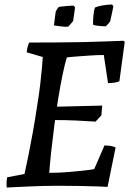

<svg xmlns="http://www.w3.org/2000/svg" viewBox="-20 -834 587 862"><path d="M10 8Q9 -3 9.5 -14.5Q10 -26 12 -38L90 -53Q98 -88 107.5 -135.5Q117 -183 127 -238Q137 -293 145 -348Q155 -407 160 -450.5Q165 -494 168 -525.5Q171 -557 172 -578L100 -599Q101 -613 104 -623.5Q107 -634 111 -643Q177 -643 237.5 -643.5Q298 -644 352.5 -645Q407 -646 453 -648Q499 -650 535 -651L540 -646L516 -469Q507 -465 494 -463Q481 -461 465 -461L446 -587Q415 -587 380.5 -584.5Q346 -582 319 -580Q292 -578 280 -576Q271 -547 261 -499Q251 -451 241.5 -392Q232 -333 224 -271.5Q216 -210 210 -154.5Q204 -99 201 -58Q224 -58 247 -59Q270 -60 292 -62Q314 -64 334 -66Q354 -68 371.5 -70Q389 -72 403 -75L449 -181Q462 -181 475.5 -179Q489 -177 499 -172L463 5Q450 4 418 3Q386 2 341 1Q296 0 241 0Q205 0 170 1Q135 2 104 3.5Q73 5 48.5 6Q24 7 10 8ZM409 -288Q364 -291 319 -293Q274 -295 224 -295L234 -355L439 -360L435 -316ZM222 -720 230 -781Q232 -786 236 -792.5Q240 -799 243 -802Q248 -804 259.5 -805Q271 -806 285 -807.5Q299 -809 310 -809L317 -801Q316 -792 314 -779Q312 -766 310.5 -754.5Q309 -743 308 -739Q305 -735 297 -726Q289 -717 286 -714Q275 -713 253.5 -715.5Q232 -718 222 -720ZM398 -723Q397 -740 399.5 -764.5Q402 -789 406 -800Q419 -806 439.5 -809.5Q460 -813 483 -814L489 -806Q487 -793 483.5 -778.5Q480 -764 478 -753.5Q476 -743 475 -739Q473 -736 469.5 -731.5Q466 -727 462 -723Q458 -719 455 -716Q449 -716 438.5 -716.5Q428 -717 416.5 -718.5Q405 -720 398 -723Z"/></svg>

Font: Labrada Medium
Style: Italic
Weight: 500
Italic angle: -7°
Designer: Mercedes Jáuregui
Foundry: Omnibus-Type Team
Version: Version 1.000